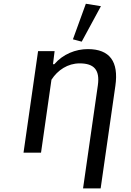

<svg xmlns="http://www.w3.org/2000/svg" viewBox="-20 -830 712 1044"><path d="M431.6 194.3H527.3L607.4 -363.8C626 -494.1 577.6 -563 457.5 -563C391.1 -563 322.3 -535.6 275.4 -481H268.1L276.9 -551.8H187L107.9 0H203.1L259.8 -396.5C293.9 -449.2 348.6 -485.4 413.1 -485.4C492.2 -485.4 523.4 -449.2 512.2 -367.2ZM424.3 -603.5 528.8 -796.4 446.8 -809.6 376.5 -616.2Z"/></svg>

Font: Winston
Style: Italic
Weight: 400
Italic angle: -8.13011°
Designer: Vernon Adams, Kim Jin-seong, David Berlow, Cristiano Sobral
Foundry: The Winston Project Authors
Version: Version 3.004